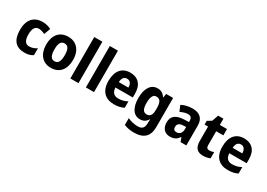

<svg xmlns="http://www.w3.org/2000/svg" viewBox="8 -1785 4241 3049"><g transform="rotate(30 2128.5 -260.0)"><path d="M281 10C347 10 392 -3 435 -32V-158C392 -129 348 -113 295 -113C230 -113 193 -164 193 -272C193 -380 228 -435 294 -435C331 -435 366 -423 407 -404L450 -520C408 -542 358 -558 291 -558C136 -558 41 -458 41 -271C41 -77 126 10 281 10Z M1011 -275C1011 -457 910 -558 766 -558C605 -558 518 -450 518 -275C518 -103 612 10 763 10C925 10 1011 -104 1011 -275ZM670 -274C670 -383 698 -437 764 -437C832 -437 859 -383 859 -275C859 -166 832 -110 765 -110C698 -110 670 -167 670 -274Z M1269 0V-760H1120V0Z M1554 0V-760H1405V0Z M1902 -557C1755 -557 1663 -459 1663 -270C1663 -85 1761 10 1921 10C1997 10 2050 -2 2101 -29V-146C2044 -116 1996 -104 1934 -104C1857 -104 1815 -150 1812 -234H2130V-309C2130 -467 2044 -557 1902 -557ZM1904 -448C1962 -448 1991 -403 1991 -335H1815C1819 -414 1854 -448 1904 -448Z M2402 -558C2283 -558 2210 -453 2210 -272C2210 -94 2281 10 2398 10C2460 10 2506 -16 2539 -71H2543C2541 -50 2539 -21 2539 0V10C2539 88 2500 124 2427 124C2361 124 2301 110 2239 82V206C2295 230 2353 240 2425 240C2603 240 2688 152 2688 -11V-548H2561L2549 -478H2543C2509 -532 2464 -558 2402 -558ZM2449 -435C2518 -435 2546 -387 2546 -275V-253C2546 -152 2516 -111 2451 -111C2390 -111 2362 -162 2362 -270C2362 -380 2391 -435 2449 -435Z M3043 -558C2966 -558 2896 -540 2841 -510L2886 -406C2935 -430 2981 -445 3025 -445C3072 -445 3098 -420 3098 -363V-342L3013 -339C2868 -334 2792 -279 2792 -163C2792 -56 2851 10 2946 10C3028 10 3068 -16 3110 -74H3114L3141 0H3247V-363C3247 -493 3174 -558 3043 -558ZM3050 -250 3098 -252V-206C3098 -141 3058 -102 3005 -102C2967 -102 2944 -121 2944 -166C2944 -217 2973 -247 3050 -250Z M3601 -113C3565 -113 3545 -132 3545 -174V-432H3676V-548H3545V-662H3448L3408 -546L3332 -500V-432H3396V-171C3396 -36 3457 10 3556 10C3608 10 3651 -1 3683 -16V-129C3655 -119 3628 -113 3601 -113Z M3990 -557C3843 -557 3751 -459 3751 -270C3751 -85 3849 10 4009 10C4085 10 4138 -2 4189 -29V-146C4132 -116 4084 -104 4022 -104C3945 -104 3903 -150 3900 -234H4218V-309C4218 -467 4132 -557 3990 -557ZM3992 -448C4050 -448 4079 -403 4079 -335H3903C3907 -414 3942 -448 3992 -448Z"/></g></svg>

Font: Noto Sans Armenian SemiCondensed Medium
Style: Regular
Weight: 500
Width: 4
Designer: Monotype Design Team
Foundry: Monotype Imaging Inc.
Version: Version 2.008